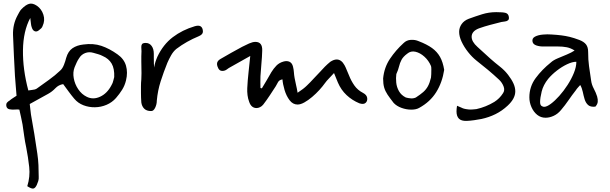

<svg xmlns="http://www.w3.org/2000/svg" viewBox="-20 -632 3467 1091"><path d="M135 426Q152 372 146 317Q140 262 129 206Q122 174 117.5 141Q113 108 108 75Q104 57 99.5 33.5Q95 10 90 -9Q83 -11 66 -9.5Q49 -8 34 -11Q19 -14 16 -29Q14 -42 20 -49Q26 -56 35 -61Q43 -68 52.5 -74Q62 -80 74 -88Q72 -115 69.5 -143.5Q67 -172 65 -201Q62 -259 59 -317Q56 -375 54 -433Q52 -494 80 -545Q85 -554 90 -563.5Q95 -573 102 -580Q125 -604 145 -610Q165 -616 190 -599Q216 -581 226.5 -548.5Q237 -516 222 -484Q220 -477 214 -471Q208 -465 201 -460Q189 -450 177.5 -454.5Q166 -459 161 -475Q157 -485 156 -496.5Q155 -508 152 -530Q112 -456 110.5 -347Q109 -238 141 -118Q150 -120 165.5 -121.5Q181 -123 188 -128Q220 -151 257 -177.5Q294 -204 322 -231Q335 -242 343.5 -264Q352 -286 356 -303Q367 -341 392 -358Q417 -375 453 -379Q510 -387 556 -371.5Q602 -356 648 -323Q685 -297 696 -258.5Q707 -220 696 -175Q689 -146 674 -122Q659 -98 639 -75Q617 -50 585.5 -36.5Q554 -23 519.5 -22.5Q485 -22 454 -34Q423 -46 402 -71Q386 -90 371 -110.5Q356 -131 339 -154Q313 -150 294.5 -130.5Q276 -111 254 -99L149 -41Q151 -25 152.5 -10Q154 5 156 19Q166 74 175 129Q184 184 192 240Q197 273 198.5 306Q200 339 200 372Q201 385 197.5 396.5Q194 408 189 419Q180 438 169 439.5Q158 441 135 426ZM473 -82Q509 -64 549 -82.5Q589 -101 613 -147Q621 -160 624 -174.5Q627 -189 629 -194Q631 -242 614.5 -270.5Q598 -299 563 -314Q552 -320 538 -324Q524 -328 510 -332Q486 -339 464 -330.5Q442 -322 430 -302Q421 -289 415.5 -276.5Q410 -264 404 -250Q393 -222 399 -188Q405 -154 424.5 -125Q444 -96 473 -82Z M838 -1Q813 -1 799.5 -14.5Q786 -28 783 -50Q782 -64 781.5 -77Q781 -90 781 -103V-141Q781 -154 781.5 -162Q782 -170 783 -181.5Q784 -193 784 -216Q784 -239 783 -282Q783 -297 783 -312Q783 -327 784 -341Q784 -351 783 -362Q782 -373 786.5 -380.5Q791 -388 808 -388Q829 -388 841.5 -371Q854 -354 854 -326Q854 -322 854 -304.5Q854 -287 854.5 -269.5Q855 -252 858 -248Q856 -253 859.5 -267Q863 -281 868 -294Q873 -307 874 -309Q907 -379 961.5 -420.5Q1016 -462 1087 -483Q1111 -490 1122 -481Q1133 -472 1133 -452Q1133 -436 1109 -426Q1075 -412 1043 -394Q1011 -376 982 -354Q965 -340 952.5 -318Q940 -296 931 -275Q910 -223 893 -170Q876 -117 871 -60Q871 -39 861.5 -19.5Q852 0 838 -1Z M1438 -18Q1408 -18 1396 -53Q1389 -71 1386.5 -91.5Q1384 -112 1385 -131Q1387 -174 1392 -218.5Q1397 -263 1402 -314L1290 -251Q1280 -246 1269 -237.5Q1258 -229 1243 -229Q1228 -229 1220.5 -243.5Q1213 -258 1213 -268Q1213 -286 1233 -297Q1263 -315 1294 -332Q1325 -349 1356 -366Q1375 -376 1395.5 -385Q1416 -394 1431 -394Q1472 -394 1470 -344Q1469 -308 1465.5 -271.5Q1462 -235 1460 -199Q1459 -184 1459.5 -165Q1460 -146 1460 -132L1468 -130Q1482 -152 1495.5 -176Q1509 -200 1522 -222Q1535 -243 1550.5 -259Q1566 -275 1590 -282Q1610 -288 1625 -281Q1640 -274 1645 -253Q1649 -237 1650 -221.5Q1651 -206 1654 -189Q1657 -171 1662 -150.5Q1667 -130 1671 -105Q1688 -116 1701.5 -126.5Q1715 -137 1724 -146Q1744 -165 1761 -184Q1778 -203 1797 -222Q1811 -238 1826 -253Q1841 -268 1857 -281Q1877 -294 1893 -294Q1920 -294 1938 -261Q1945 -248 1950.5 -233.5Q1956 -219 1963 -204Q1975 -173 1993.5 -146.5Q2012 -120 2043 -104Q2064 -93 2066.5 -75.5Q2069 -58 2057.5 -47.5Q2046 -37 2022 -45Q1981 -62 1949.5 -91.5Q1918 -121 1900 -163L1878 -217Q1862 -199 1849 -186Q1836 -173 1826 -159Q1814 -142 1795 -121Q1776 -100 1753.5 -81Q1731 -62 1709.5 -50Q1688 -38 1671 -38Q1644 -38 1625.5 -62.5Q1607 -87 1597 -120.5Q1587 -154 1585 -181Q1567 -178 1560 -165.5Q1553 -153 1547 -142Q1530 -116 1513 -90Q1496 -64 1476 -38Q1468 -28 1457.5 -23Q1447 -18 1438 -18Z M2317 -9Q2289 -9 2261.5 -19Q2234 -29 2217 -47Q2195 -75 2182 -94.5Q2169 -114 2163 -134.5Q2157 -155 2157 -186Q2163 -249 2196 -298Q2229 -347 2273 -387Q2290 -404 2314.5 -405.5Q2339 -407 2359 -398Q2406 -380 2435 -359Q2464 -338 2480.5 -308.5Q2497 -279 2504 -235Q2493 -163 2458.5 -108Q2424 -53 2362 -19Q2345 -9 2317 -9ZM2286 -78Q2300 -74 2315 -73Q2330 -72 2343 -78Q2369 -95 2385 -109Q2401 -123 2411.5 -142Q2422 -161 2429 -191Q2430 -197 2430.5 -210.5Q2431 -224 2431 -238Q2431 -252 2429 -257Q2416 -288 2391.5 -310Q2367 -332 2340.5 -338Q2314 -344 2294 -327Q2271 -310 2261.5 -292Q2252 -274 2247.5 -254.5Q2243 -235 2232 -211Q2229 -189 2231.5 -163Q2234 -137 2247 -114Q2260 -91 2286 -78Z M2632 55Q2601 56 2587.5 42Q2574 28 2574 1Q2574 -13 2577 -31Q2593 -25 2600.5 -21Q2608 -17 2616.5 -14.5Q2625 -12 2643 -10Q2651 -9 2665.5 -10Q2680 -11 2687 -12Q2741 -24 2789 -53Q2819 -72 2838 -102Q2850 -119 2841.5 -141Q2833 -163 2816 -179Q2785 -208 2752 -235.5Q2719 -263 2687 -288Q2662 -308 2639.5 -336.5Q2617 -365 2603 -395Q2589 -425 2589 -451Q2589 -475 2603 -495Q2617 -515 2643 -525Q2681 -539 2719.5 -551Q2758 -563 2800 -563Q2839 -563 2853.5 -558.5Q2868 -554 2871 -538Q2874 -523 2867 -517Q2860 -511 2849.5 -510Q2839 -509 2829 -507Q2797 -499 2765 -490.5Q2733 -482 2702 -471Q2660 -455 2660 -423Q2660 -395 2693 -365.5Q2726 -336 2766 -299Q2792 -276 2819.5 -254.5Q2847 -233 2867 -207Q2887 -181 2897.5 -158Q2908 -135 2908 -113Q2908 -72 2865 -32Q2833 -2 2795.5 16.5Q2758 35 2716 44Q2695 48 2674 51Q2653 54 2632 55Z M3080 37Q3053 37 3032.5 20.5Q3012 4 3000 -23Q2988 -50 2988 -79Q2988 -140 3024 -188.5Q3060 -237 3110 -277Q3124 -290 3149 -300.5Q3174 -311 3200.5 -322Q3227 -333 3245 -345Q3223 -359 3200.5 -363.5Q3178 -368 3147.5 -368Q3117 -368 3071 -368Q3048 -367 3028.5 -373.5Q3009 -380 3006 -395Q3002 -414 3019.5 -423.5Q3037 -433 3064 -435.5Q3091 -438 3114 -436Q3147 -434 3170.5 -431Q3194 -428 3217 -422.5Q3240 -417 3272 -405Q3298 -395 3310 -379.5Q3322 -364 3322 -337Q3322 -292 3327 -256.5Q3332 -221 3339 -174Q3342 -151 3354 -128.5Q3366 -106 3373 -84Q3378 -67 3376.5 -53Q3375 -39 3363 -26Q3335 -23 3321.5 -35.5Q3308 -48 3302 -68Q3296 -88 3291.5 -110Q3287 -132 3277 -149Q3270 -141 3263.5 -134Q3257 -127 3252 -119Q3230 -91 3210.5 -62.5Q3191 -34 3168 -7Q3150 15 3126.5 26Q3103 37 3080 37ZM3072 -25Q3087 -25 3110 -42Q3133 -59 3158 -87Q3183 -115 3205 -149Q3227 -183 3241 -217.5Q3255 -252 3255 -281Q3232 -281 3202.5 -267Q3173 -253 3144.5 -231Q3116 -209 3095 -184Q3067 -149 3058 -112Q3049 -75 3049 -52Q3049 -32 3061 -28Q3066 -25 3072 -25Z"/></svg>

Font: Mynerve
Style: Regular
Weight: 400
Designer: Carolina Short
Foundry: Carolina Short
Version: Version 1.000; ttfautohint (v1.8.4.7-5d5b)